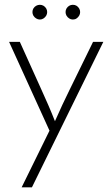

<svg xmlns="http://www.w3.org/2000/svg" viewBox="-20 -577 471 805"><path d="M70.8 208.3 187.5 -29.2 18.1 -401.4H63.2L153.5 -201.4Q168.1 -169.4 182.3 -136.8Q196.5 -104.2 210.4 -68.8Q225.7 -104.2 241.3 -137.2Q256.9 -170.1 272.2 -201.4L370.1 -401.4H413.2L113.9 208.3ZM147.2 -495.1Q138.9 -495.1 131.6 -499.7Q124.3 -504.2 120.1 -511.1Q116 -518.1 116 -526.4Q116 -534.7 120.1 -541.7Q124.3 -548.6 131.6 -552.8Q138.9 -556.9 147.2 -556.9Q155.6 -556.9 162.5 -552.8Q169.4 -548.6 173.6 -541.7Q177.8 -534.7 177.8 -526.4Q177.8 -518.1 173.6 -511.1Q169.4 -504.2 162.5 -499.7Q155.6 -495.1 147.2 -495.1ZM285.4 -495.1Q277.1 -495.1 270.1 -499.7Q263.2 -504.2 259 -511.1Q254.9 -518.1 254.9 -526.4Q254.9 -534.7 259 -541.7Q263.2 -548.6 270.1 -552.8Q277.1 -556.9 285.4 -556.9Q294.4 -556.9 301 -552.8Q307.6 -548.6 311.8 -541.7Q316 -534.7 316 -526.4Q316 -518.1 311.8 -511.1Q307.6 -504.2 301 -499.7Q294.4 -495.1 285.4 -495.1Z"/></svg>

Font: Afacad Flux ExtraLight
Style: Regular
Weight: 250
Designer: Kristian Moeller
Foundry: Dicotype
Version: Version 1.100